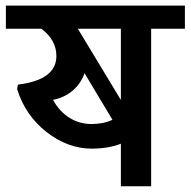

<svg xmlns="http://www.w3.org/2000/svg" viewBox="-35 -646 661 666"><path d="M384.3 -546.4H234.9L384.3 -299.3ZM384.3 0V-147.5Q342.8 -130.9 283.7 -130.4Q200.2 -130.4 126.5 -188Q52.7 -245.6 24.4 -336.9L26.9 -352.5Q160.6 -368.7 160.6 -451.7Q160.6 -507.3 108.4 -546.4H-14.6V-626.5H606.4V-546.4H489.3V0ZM355 -230.5 258.3 -392.1Q245.6 -356 216.8 -331.5Q188 -307.1 148.9 -299.8Q170.4 -259.8 205.3 -237.8Q240.2 -215.8 282.2 -215.8Q324.2 -215.8 355 -230.5Z"/></svg>

Font: Yantramanav Medium
Style: Regular
Weight: 500
Version: Version 1.001;PS 1.0;hotconv 1.0.72;makeotf.lib2.5.5900; ttf